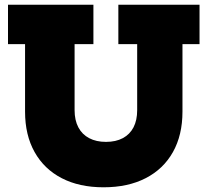

<svg xmlns="http://www.w3.org/2000/svg" viewBox="-20 -785 882 816"><path d="M483 -765H828V-597.5H755.5V-310.5Q755.5 -211 715 -138.8Q674.5 -66.5 599.2 -27.8Q524 11 420 11Q317 11 242.2 -27.8Q167.5 -66.5 127 -138.8Q86.5 -211 86.5 -310.5V-597.5H14V-765H377V-597.5H297V-317Q297 -274 313 -243.8Q329 -213.5 359 -197.8Q389 -182 430.5 -182Q472.5 -182 502.2 -198Q532 -214 547.5 -244Q563 -274 563 -317V-597.5H483Z"/></svg>

Font: Hepta Slab ExtraBold
Style: Regular
Weight: 800
Designer: Michael LaGattuta
Foundry: Michael LaGattuta
Version: Version 1.102